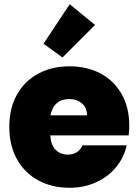

<svg xmlns="http://www.w3.org/2000/svg" viewBox="-20 -882 656 909"><path d="M592 -287Q592 -264 589 -241H218Q221 -195 243.5 -172.5Q266 -150 301 -150Q350 -150 371 -194H580Q567 -136 529.5 -90.5Q492 -45 435 -19Q378 7 309 7Q226 7 161.5 -28Q97 -63 60.5 -128Q24 -193 24 -281Q24 -369 60 -433.5Q96 -498 160.5 -533Q225 -568 309 -568Q392 -568 456 -534Q520 -500 556 -436.5Q592 -373 592 -287ZM392 -336Q392 -372 368 -392.5Q344 -413 308 -413Q272 -413 249 -393.5Q226 -374 219 -336ZM276 -610 186 -675 310 -862 430 -764Z"/></svg>

Font: Fz Poppins ExtBd
Style: Regular
Weight: 800
Designer: Ninad Kale (Devanagari), Jonny Pinhorn (Latin)
Foundry: Indian Type Foundry
Version: Vit hóa bi Vntype.Com & FontZin.Com